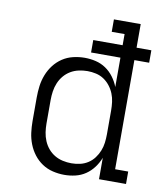

<svg xmlns="http://www.w3.org/2000/svg" viewBox="-83 -805 766 882"><g transform="rotate(10 300.0 -363.5)"><path d="M276 8Q249 8 222 1.5Q195 -5 172.5 -20Q150 -35 133.5 -56.5Q117 -78 107 -103.5Q97 -129 93.5 -156Q90 -183 90 -210V-320Q90 -347 93.5 -374Q97 -401 107 -426.5Q117 -452 133.5 -473.5Q150 -495 172.5 -510Q195 -525 222 -531.5Q249 -538 276 -538Q302 -538 327.5 -532Q353 -526 374.5 -511.5Q396 -497 412 -475.5Q428 -454 437 -430V-567H300V-625H437V-677H377V-735H502V-625H571V-567H502V-58H563V0H437V-100Q428 -76 412 -54.5Q396 -33 374.5 -18.5Q353 -4 327.5 2Q302 8 276 8ZM299 -50Q319 -50 339 -54.5Q359 -59 376 -70Q393 -81 405 -97Q417 -113 424.5 -131.5Q432 -150 434.5 -170Q437 -190 437 -210V-320Q437 -340 434.5 -360Q432 -380 424.5 -398.5Q417 -417 404.5 -433Q392 -449 375.5 -460Q359 -471 339 -475.5Q319 -480 299 -480Q279 -480 258.5 -475.5Q238 -471 220.5 -460.5Q203 -450 190 -434.5Q177 -419 169 -400Q161 -381 158 -360.5Q155 -340 155 -320V-210Q155 -190 158 -169.5Q161 -149 169 -130Q177 -111 190 -95.5Q203 -80 220.5 -69.5Q238 -59 258.5 -54.5Q279 -50 299 -50Z"/></g></svg>

Font: Iosevka Curly Slab LtEx
Style: Regular
Weight: 300
Width: 7
Monospace: yes
Designer: Belleve Invis
Foundry: Belleve Invis
Version: Version 11.1.0; ttfautohint (v1.8.3)